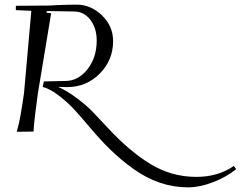

<svg xmlns="http://www.w3.org/2000/svg" viewBox="-20 -558 1032 823"><path d="M47.9 -514.6V-533.2L192.4 -534.2L223.6 -536.1Q279.3 -538.1 308.6 -538.1Q369.1 -538.1 417 -492.2Q464.8 -446.3 464.8 -381.8Q464.8 -299.8 407.2 -242.2Q349.6 -184.6 267.6 -184.6L229.5 -185.5Q270.5 -167 312 -135.3Q353.5 -103.5 376 -80.1Q398.4 -56.6 441.4 -10.7Q535.2 90.8 625.5 145.5Q715.8 200.2 821.3 200.2Q915 200.2 982.4 153.3L992.2 167Q950.2 201.2 893.1 223.1Q835.9 245.1 786.1 245.1Q723.6 245.1 665 225.1Q606.4 205.1 552.7 166.5Q499 127.9 454.6 85Q410.2 42 359.4 -18.6Q317.4 -68.4 292.5 -94.7Q267.6 -121.1 231.4 -148.9Q195.3 -176.8 163.1 -185.5L168 -209L259.8 -210.9Q315.4 -210.9 355 -261.2Q394.5 -311.5 394.5 -383.8Q394.5 -437.5 367.2 -473.1Q339.8 -508.8 296.9 -508.8Q266.6 -508.8 181.6 -510.7L178.7 -503.9L199.2 -501L142.6 -159.2Q128.9 -64.5 124 0V5.9L51.8 6.8L53.7 -1Q66.4 -41 83 -159.2L114.3 -511.7Z"/></svg>

Font: Kleymisska
Style: Regular
Weight: 500
Italic angle: -8°
Designer: gluk
Foundry: gluk
Version: Version 0.298